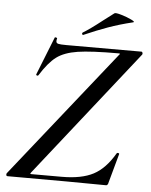

<svg xmlns="http://www.w3.org/2000/svg" viewBox="-55 -837 693 884"><g transform="rotate(5 291.5 -394.5)"><path d="M12 0Q8 0 7 -4.5Q6 -9 8 -13L475 -600Q480 -605 479.5 -606.5Q479 -608 473 -608Q346 -608 284.5 -598.5Q223 -589 187.5 -562.5Q152 -536 114 -475L110 -473Q107 -473 105 -475Q103 -477 104 -479L174 -655Q174 -656 177 -656Q180 -656 183 -654.5Q186 -653 185 -651Q183 -646 183 -639Q183 -630 192.5 -627.5Q202 -625 230 -625H577Q581 -625 582.5 -620Q584 -615 582 -612L120 -27Q116 -22 116.5 -20.5Q117 -19 122 -19H262Q353 -19 407.5 -47.5Q462 -76 504 -148Q506 -151 509 -151Q512 -151 514.5 -149.5Q517 -148 516 -146L478 -8Q478 -5 475 -1.5Q472 2 469 2Q330 0 12 0ZM303 -678Q299 -678 298 -682.5Q297 -687 300 -689Q332 -708 388 -752Q434 -787 438 -790Q443 -794 470 -786Q497 -778 517.5 -768Q538 -758 527 -756Q465 -741 413.5 -722.5Q362 -704 305 -679Z"/></g></svg>

Font: Cormorant Infant SemiBold
Style: Italic
Weight: 600
Italic angle: -10°
Designer: Christian Thalmann (Catharsis Fonts)
Foundry: Catharsis Fonts
Version: Version 4.000